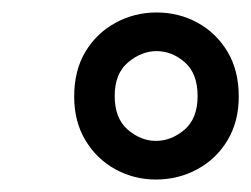

<svg xmlns="http://www.w3.org/2000/svg" viewBox="-20 -732 403 308"><path d="M230 -444Q195 -444 165 -460.5Q135 -477 117 -507Q99 -537 99 -577Q99 -619 117 -649Q135 -679 165.5 -695.5Q196 -712 231 -712Q267 -712 297 -695.5Q327 -679 345 -649Q363 -619 363 -577Q363 -537 345 -507Q327 -477 296.5 -460.5Q266 -444 230 -444ZM230 -506Q255 -506 276 -524Q297 -542 297 -578Q297 -614 276.5 -632Q256 -650 231 -650Q207 -650 185.5 -632Q164 -614 164 -578Q164 -542 185 -524Q206 -506 230 -506Z"/></svg>

Font: DM Sans 17pt
Style: Italic
Weight: 400
Italic angle: -10°
Version: Version 4.004;gftools[0.9.30]